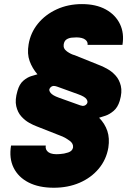

<svg xmlns="http://www.w3.org/2000/svg" viewBox="-20 -757 645 924"><path d="M569.3 -541H401.4Q403.8 -556.2 390.1 -566.4Q376.5 -576.7 348.1 -577.1Q337.9 -577.1 324.5 -575.7Q311 -574.2 300.3 -567.4Q289.6 -560.5 286.6 -543.9Q283.2 -522.9 302.5 -509.3Q321.8 -495.6 339.8 -491.2L465.8 -440.4Q479 -435.1 499 -423.8Q519 -412.6 536.6 -393.1Q554.2 -373.5 561.5 -343.8Q568.8 -314 556.2 -271.5Q546.4 -239.7 526.6 -223.1Q506.8 -206.5 487.8 -200.2Q468.8 -193.8 460 -191.4L457 -190.4Q484.9 -161.6 496.6 -126.7Q508.3 -91.8 501.5 -46.9Q491.7 11.2 455.1 54.9Q418.5 98.6 362.8 122.6Q307.1 146.5 238.8 146.5Q167 146.5 117.4 121.1Q67.9 95.7 45.4 50Q22.9 4.4 33.2 -56.6H200.2Q196.8 -35.6 213.9 -23.9Q231 -12.2 268.6 -15.6Q288.1 -16.6 308.1 -23.2Q328.1 -29.8 331.5 -46.9Q334 -65.9 315.2 -79.6Q296.4 -93.3 281.7 -99.6L155.3 -149.4Q140.6 -154.8 120.4 -166Q100.1 -177.2 82.5 -196.8Q64.9 -216.3 58.1 -246.3Q51.3 -276.4 64 -319.3Q73.2 -352.1 91.8 -368.2Q110.4 -384.3 129.6 -390.4Q148.9 -396.5 160.2 -399.4Q135.3 -428.2 122.6 -463.1Q109.9 -498 117.7 -543.9Q127 -599.6 162.6 -643.3Q198.2 -687 253.2 -712.2Q308.1 -737.3 374.5 -737.3Q441.9 -737.3 488.8 -711.7Q535.6 -686 557.1 -641.6Q578.6 -597.2 569.3 -541ZM398.9 -258.8Q404.3 -268.6 395.8 -280.5Q387.2 -292.5 355.5 -303.7L255.9 -339.8Q240.7 -345.2 232.7 -342.5Q224.6 -339.8 219.7 -332Q213.4 -323.7 222.9 -310.8Q232.4 -297.9 262.7 -287.1L366.2 -250Q387.7 -242.2 398.9 -258.8Z"/></svg>

Font: Inter Display Black
Style: Italic
Weight: 900
Italic angle: -9.39999°
Designer: Rasmus Andersson
Foundry: rsms
Version: Version 4.000;git-a52131595